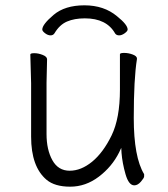

<svg xmlns="http://www.w3.org/2000/svg" viewBox="-20 -684 630 722"><path d="M139 -573Q139 -592 181.5 -628Q224 -664 297.5 -664Q371 -664 420 -623Q460 -591 460 -573Q460 -567 449 -559Q438 -551 428 -551Q418 -551 413 -558Q381 -615 299 -615Q260 -615 232 -603Q204 -591 185 -559Q180 -551 170 -551Q160 -551 149.5 -559Q139 -567 139 -573ZM495 -462Q483 -388 483 -240.5Q483 -93 522 -29Q522 -26 522 -20.5Q522 -15 510 -1Q498 13 485 13Q464 13 452 -29Q440 -71 437 -109L436 -128L428 -111Q401 -57 351.5 -19.5Q302 18 244 18Q186 18 155 -8Q97 -57 97 -170V-371L94 -479Q94 -484 109 -484Q124 -484 140.5 -477.5Q157 -471 157 -461L155 -373V-180Q155 -121 177 -81.5Q199 -42 242 -42Q285 -42 326.5 -76Q368 -110 399.5 -174.5Q431 -239 431 -347V-480Q431 -485 447 -485Q463 -485 479 -479Q495 -473 495 -464Z"/></svg>

Font: Moon Stars Kai T Light
Style: Regular
Weight: 300
Designer: GuiWonder
Version: Version 1.101